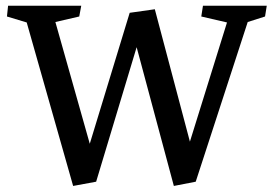

<svg xmlns="http://www.w3.org/2000/svg" viewBox="-20 -627 940 660"><path d="M577.6 12.2 449.7 -464.8 310.5 -2.4 231.4 12.2 71.8 -549.8 3.9 -570.3 7.8 -607.4H259.3L252.4 -570.3L170.4 -551.3L288.6 -132.8L425.8 -583L512.2 -595.2L632.8 -140.1L760.3 -549.8L671.9 -570.3L677.7 -607.4H897L891.1 -570.3L831.5 -551.3L652.8 -2.4Z"/></svg>

Font: Neuton
Style: Regular
Weight: 400
Designer: Brian M Zick
Version: Version 1.3